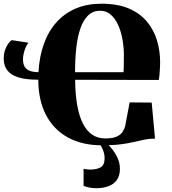

<svg xmlns="http://www.w3.org/2000/svg" viewBox="-20 -773 928 1036"><path d="M798.5 -219.5 816.5 -25Q786 -25 759.2 -19.5Q732.5 -14 702 -6.8Q671.5 0.5 630.5 5.8Q589.5 11 530 11Q423.5 11 346.8 -31Q270 -73 228.5 -152.2Q187 -231.5 186.5 -343Q124 -342.5 82.5 -354.5Q41 -366.5 20.5 -392.2Q0 -418 0 -456.5Q0 -479.5 6 -499.2Q12 -519 22 -534Q32 -549 43.5 -556.5L133.5 -542.5Q125 -532.5 118.5 -517.2Q112 -502 108 -485Q104 -468 104 -453Q104 -431.5 111.2 -416.2Q118.5 -401 136.8 -392.5Q155 -384 187.5 -383.5Q192.5 -470 217.5 -538.2Q242.5 -606.5 286.2 -654.5Q330 -702.5 390.5 -727.8Q451 -753 527.5 -753Q615 -753 675.5 -727Q736 -701 773 -656.2Q810 -611.5 826.8 -555.8Q843.5 -500 844 -440.5Q844 -436 843.5 -417Q843 -398 841.2 -376.2Q839.5 -354.5 836.5 -341.5L385.5 -342.5Q386 -265 396.5 -206Q407 -147 427 -107Q447 -67 477.2 -46.5Q507.5 -26 547.5 -26Q586.5 -26 608.2 -35.5Q630 -45 640.5 -60.2Q651 -75.5 655.5 -93L679.5 -220.5ZM385 -383.5H646.5Q647.5 -392.5 647.8 -411.8Q648 -431 648.2 -450.8Q648.5 -470.5 648.5 -480Q648 -520.5 640.5 -562Q633 -603.5 617.5 -638Q602 -672.5 578 -693.8Q554 -715 520.5 -715Q481.5 -715 455.2 -689.5Q429 -664 413.5 -618.8Q398 -573.5 391.5 -513.5Q385 -453.5 385 -383.5ZM500 242.5Q482 242.5 463.5 239.2Q445 236 431 230V138Q439.5 140 450.2 141Q461 142 467 142Q500.5 142 522.5 130.2Q544.5 118.5 544.5 79.5Q544.5 64.5 540 49.2Q535.5 34 528.5 20.8Q521.5 7.5 514 0H539H555.5Q567 9.5 584 30.2Q601 51 614.2 79.2Q627.5 107.5 627 139Q627 175.5 610.2 198.5Q593.5 221.5 565 232Q536.5 242.5 500 242.5Z"/></svg>

Font: Merriweather 120pt Black
Style: Regular
Weight: 900
Designer: Eben Sorkin
Foundry: Eben Sorkin
Version: Version 2.100